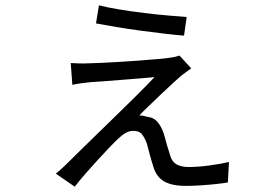

<svg xmlns="http://www.w3.org/2000/svg" viewBox="-20 -656 1040 722"><path d="M352 -636Q383 -628 428.5 -620.5Q474 -613 523 -607Q572 -601 614.5 -597.5Q657 -594 682 -592L672 -522Q645 -524 602 -529Q559 -534 510.5 -540.5Q462 -547 417 -554.5Q372 -562 341 -568ZM699 -399Q689 -392 678.5 -384Q668 -376 661 -371Q652 -363 631 -344Q610 -325 585.5 -301.5Q561 -278 538.5 -256.5Q516 -235 504 -222Q509 -222 516.5 -221Q524 -220 531 -217Q558 -215 573 -196.5Q588 -178 596 -153Q601 -134 608.5 -108.5Q616 -83 621 -68Q628 -46 645.5 -37Q663 -28 689 -28Q725 -28 769 -34Q813 -40 841 -47L837 30Q821 33 793 36Q765 39 734.5 41Q704 43 679 43Q626 43 597 26Q568 9 557 -28Q551 -46 543.5 -74Q536 -102 532 -117Q524 -138 514 -151Q504 -164 481 -164Q466 -164 451.5 -155.5Q437 -147 423 -133Q412 -123 392 -102Q372 -81 348 -55Q324 -29 301 -2.5Q278 24 261 46L190 -3Q205 -15 226 -35Q254 -63 298 -106Q342 -149 391.5 -197Q441 -245 486 -289.5Q531 -334 561 -366Q543 -364 510.5 -361.5Q478 -359 441 -356Q404 -353 371 -350.5Q338 -348 320 -347Q300 -345 282.5 -342.5Q265 -340 252 -337L246 -419Q259 -418 278 -417.5Q297 -417 316 -418Q330 -418 359 -419.5Q388 -421 425 -423Q462 -425 499.5 -428Q537 -431 569 -433.5Q601 -436 619 -439Q629 -440 639 -442.5Q649 -445 655 -447Z"/></svg>

Font: Noto IKEA Simplified Chinese
Style: Regular
Weight: 400
Designer: Monotype Design Team
Foundry: Monotype Imaging Inc.
Version: Version 1.100